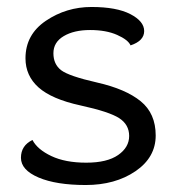

<svg xmlns="http://www.w3.org/2000/svg" viewBox="-20 -523 503 550"><path d="M354 -393Q347 -409 315.5 -423Q284 -437 238 -437Q192 -437 162.5 -419.5Q133 -402 133 -370.5Q133 -339 155 -322Q177 -305 258.5 -286.5Q340 -268 383 -233Q426 -198 426 -135Q426 -72 368 -32.5Q310 7 225.5 7Q141 7 90.5 -14.5Q40 -36 40 -71Q40 -106 73 -122Q87 -95 127 -76Q167 -57 227 -57Q287 -57 318.5 -79Q350 -101 350 -133.5Q350 -166 321.5 -184.5Q293 -203 210.5 -221Q128 -239 90.5 -272.5Q53 -306 53 -356Q53 -424 111.5 -463.5Q170 -503 242 -503Q314 -503 353.5 -482.5Q393 -462 393 -434Q393 -406 354 -393Z"/></svg>

Font: Merge One
Style: Regular
Weight: 400
Designer: Kosal Sen
Foundry: Philatype
Version: Version 1.001